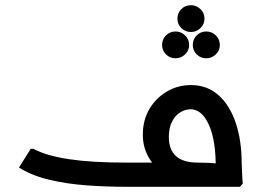

<svg xmlns="http://www.w3.org/2000/svg" viewBox="-20 -718 1006 738"><path d="M465 0Q390 0 313.5 -5.5Q237 -11 169.5 -27Q102 -43 53 -74L98 -146H108Q159 -119 246 -106Q333 -93 465 -93H741Q762 -93 782.5 -92Q803 -91 816.5 -89.5Q830 -88 830 -88L809 -80Q809 -84 809 -87.5Q809 -91 809 -95Q807 -189 780.5 -243.5Q754 -298 712 -298Q692 -298 672.5 -286Q653 -274 641 -250Q629 -226 629 -191Q629 -143 656.5 -118Q684 -93 740 -93V-24Q668 -24 621.5 -48Q575 -72 552 -112Q529 -152 529 -200Q529 -256 554 -298.5Q579 -341 621 -366Q663 -391 714 -391Q776 -391 819.5 -352.5Q863 -314 886 -246Q909 -178 909 -89Q910 -63 911 -41.5Q912 -20 913 -12L902 0ZM655 -494Q633 -494 618 -509Q603 -524 603 -545Q603 -567 618 -582Q633 -597 655 -597Q676 -597 691.5 -582Q707 -567 707 -545Q707 -524 691.5 -509Q676 -494 655 -494ZM773 -494Q751 -494 736 -509Q721 -524 721 -545Q721 -567 736 -582Q751 -597 773 -597Q794 -597 809.5 -582Q825 -567 825 -545Q825 -524 809.5 -509Q794 -494 773 -494ZM714 -595Q692 -595 677 -610Q662 -625 662 -646Q662 -668 677 -683Q692 -698 714 -698Q735 -698 750.5 -683Q766 -668 766 -646Q766 -625 750.5 -610Q735 -595 714 -595Z"/></svg>

Font: Fustat SemiBold
Style: Regular
Weight: 600
Designer: Mohamed Gaber, Khaled Hosny, Laura Garcia Mut
Foundry: Kief Type Foundry, Alif Type Foundry, Hard Type Foundry
Version: Version 1.007